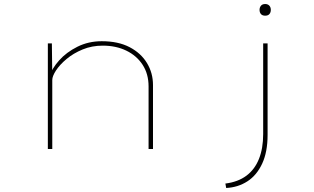

<svg xmlns="http://www.w3.org/2000/svg" viewBox="-20 -741 1561 955"><path d="M218 0V-525H238L240 -364L226 -360Q238 -400 274 -440.5Q310 -481 365 -508.5Q420 -536 486 -536Q568 -536 624.5 -506.5Q681 -477 711 -427.5Q741 -378 741 -318V0H719V-311Q719 -373 689.5 -418.5Q660 -464 608.5 -489Q557 -514 491 -514Q437 -514 391 -495Q345 -476 311 -447.5Q277 -419 258.5 -390.5Q240 -362 240 -343V0H230Q228 0 225 0Q222 0 218 0ZM1105 194 1101 172Q1164 164 1205.5 133Q1247 102 1268 49.5Q1289 -3 1289 -74V-525H1311V-70Q1311 15 1284 73Q1257 131 1210.5 161Q1164 191 1105 194ZM1299 -663Q1285 -663 1278 -671Q1271 -679 1271 -692Q1271 -704 1278 -712.5Q1285 -721 1299 -721Q1312 -721 1319.5 -713Q1327 -705 1327 -692Q1327 -679 1320 -671Q1313 -663 1299 -663Z"/></svg>

Font: Lexend Zetta Thin
Style: Regular
Weight: 250
Version: Version 1.007